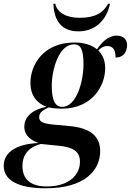

<svg xmlns="http://www.w3.org/2000/svg" viewBox="-79 -775 705 1035"><path d="M343 -606C441 -606 497 -673 514 -755H504C478 -706 433 -679 351 -679C275 -679 228 -709 219 -755H209C212 -662 254 -606 343 -606ZM168 240C379 240 461 142 461 40C461 -43 404 -85 299 -95L203 -104C156 -109 132 -117 132 -143C132 -166 149 -181 184 -196C200 -192 234 -189 252 -189C420 -189 488 -314 488 -407C488 -455 470 -484 451 -503C465 -518 482 -527 498 -527C531 -527 544 -505 544 -465C591 -465 606 -501 606 -533C606 -561 587 -583 550 -583C503 -583 468 -545 444 -509C417 -531 376 -546 323 -546C153 -546 85 -423 85 -329C85 -262 117 -220 172 -199C84 -182 52 -137 52 -92C52 -56 72 -25 128 -4C9 1 -59 46 -59 119C-59 193 12 240 168 240ZM256 -199C217 -199 200 -237 200 -313C200 -399 238 -536 320 -536C357 -536 371 -506 371 -428C371 -337 334 -199 256 -199ZM174 230C79 230 42 186 42 119C42 52 85 15 141 1L241 11C314 19 352 40 352 97C352 171 289 230 174 230Z"/></svg>

Font: Noto Serif Display SemiBold
Style: Italic
Weight: 600
Italic angle: -12°
Designer: Monotype Design Team
Foundry: Monotype Imaging Inc.
Version: Version 2.009